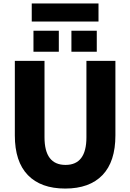

<svg xmlns="http://www.w3.org/2000/svg" viewBox="-20 -1083 755 1113"><path d="M394 -783V-905H541V-783ZM174 -783V-905H321V-783ZM164 -958V-1063H551V-958ZM238 -730V-287Q238 -127 360 -127Q481 -127 481 -287V-730H649V-298Q649 -146 574 -68Q499 10 358 10Q217 10 141.5 -68Q66 -146 66 -298V-730Z"/></svg>

Font: Mplus 1p ExtraBold
Style: Regular
Weight: 800
Version: Version 1.061